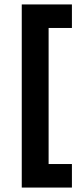

<svg xmlns="http://www.w3.org/2000/svg" viewBox="-20 -739 366 865"><path d="M78 106V-719H304V-613H199V0H304V106Z"/></svg>

Font: Roundo SemiBold
Style: Regular
Weight: 600
Designer: Namrata Goyal (Gurmukhi), Shiva Nallaperumal (Latin)
Foundry: Indian Type Foundry
Version: Version 1.000;PS 1.0;hotconv 1.0.88;makeotf.lib2.5.647800